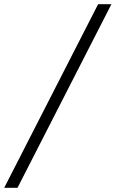

<svg xmlns="http://www.w3.org/2000/svg" viewBox="-127 -730 548 910"><path d="M-107 160 338 -710H401L-44 160Z"/></svg>

Font: Source Serif 4
Style: Italic
Weight: 400
Italic angle: -12°
Designer: Frank Grießhammer
Foundry: Adobe Systems Incorporated
Version: Version 4.004;hotconv 1.0.116;makeotfexe 2.5.65601